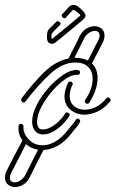

<svg xmlns="http://www.w3.org/2000/svg" viewBox="-95 -597 468 777"><path d="M259 -177Q253 -177 249.5 -182Q246 -187 250 -193Q280 -237 280 -278Q280 -307 262.5 -325.5Q245 -344 210 -344Q158 -344 108.5 -298.5Q59 -253 7 -185Q4 -182 1 -182Q-4 -182 -7.5 -188Q-11 -194 -7 -200Q38 -260 84 -305Q130 -350 182 -360Q198 -392 209.5 -414Q221 -436 226 -448Q237 -471 254 -481Q271 -491 287 -491Q304 -491 316 -481Q328 -471 328 -453Q328 -438 320 -423L277 -340Q289 -329 294.5 -313.5Q300 -298 300 -281Q300 -256 290.5 -230Q281 -204 266 -181Q263 -177 259 -177ZM261 -352Q273 -375 283 -395.5Q293 -416 302 -432Q308 -444 308 -453Q308 -472 288 -472Q278 -472 265 -464Q252 -456 244 -439Q239 -428 229 -408.5Q219 -389 206 -363Q212 -363 218.5 -363Q225 -363 232 -361Q249 -358 261 -352ZM79 -53Q58 -53 46.5 -67.5Q35 -82 35 -105Q35 -135 53 -171Q71 -207 99.5 -239.5Q128 -272 159 -293Q190 -314 215 -314Q229 -314 229 -304Q229 -300 226 -296.5Q223 -293 218 -294Q197 -296 169.5 -277Q142 -258 116 -228Q90 -198 72.5 -164.5Q55 -131 55 -104Q55 -91 60 -82Q65 -73 79 -73Q95 -73 113 -83.5Q131 -94 146 -109Q161 -124 168 -137Q171 -142 176 -142Q181 -142 185 -137.5Q189 -133 185 -127Q176 -112 159 -94.5Q142 -77 121 -65Q100 -53 79 -53ZM247 -133Q214 -133 190 -153Q166 -173 166 -207Q166 -219 169.5 -232.5Q173 -246 180 -261Q183 -267 189 -267Q194 -267 197.5 -263Q201 -259 198 -253Q192 -241 189.5 -230Q187 -219 187 -209Q187 -182 205 -167.5Q223 -153 248 -153Q270 -153 293 -164Q316 -175 335 -199Q338 -203 342 -203Q347 -203 351 -197.5Q355 -192 351 -187Q328 -159 300.5 -146Q273 -133 247 -133ZM-34 160Q-50 160 -62.5 150Q-75 140 -75 122Q-75 107 -67 92Q-57 72 -41 41Q-25 10 -4 -29Q-23 -54 -20 -86Q-20 -96 -10 -96Q-6 -96 -2.5 -92.5Q1 -89 0 -84Q-2 -58 20.5 -33.5Q43 -9 78 -9Q101 -9 127 -23Q153 -37 179 -70Q179 -70 185.5 -78Q192 -86 200 -95.5Q208 -105 211 -111Q214 -117 219 -117Q224 -117 227.5 -112.5Q231 -108 228 -102Q222 -90 212 -79Q202 -68 194 -57Q167 -22 137.5 -6.5Q108 9 81 10Q61 50 46.5 78Q32 106 27 117Q17 139 0 149.5Q-17 160 -34 160ZM-35 141Q-24 141 -11.5 132.5Q1 124 9 108Q14 97 27.5 71Q41 45 59 9Q30 4 10 -14Q-9 23 -24 53Q-39 83 -49 101Q-55 113 -55 122Q-55 141 -35 141ZM115 -420Q95 -420 95 -446Q95 -458 96.5 -466Q98 -474 106 -482L133 -509Q134 -511 138 -511Q143 -511 148 -506Q153 -501 147 -495L122 -470Q115 -463 114 -458.5Q113 -454 113 -446Q113 -440 114.5 -440Q116 -440 120 -443Q124 -446 139 -458.5Q154 -471 172.5 -486Q191 -501 207 -514.5Q223 -528 229 -533Q229 -533 229.5 -533.5Q230 -534 230 -535Q230 -537 226.5 -540.5Q223 -544 212 -552Q203 -560 197 -554Q178 -532 171 -525Q169 -523 166 -523Q160 -523 156.5 -529.5Q153 -536 157 -540Q165 -548 171.5 -555Q178 -562 181 -566Q190 -577 202 -577Q214 -577 224 -568Q251 -547 251 -534Q251 -527 243 -519Q236 -513 220 -499.5Q204 -486 185 -470.5Q166 -455 151 -442.5Q136 -430 132 -427Q124 -420 115 -420Z"/></svg>

Font: Neonderthaw
Style: Regular
Weight: 400
Designer: Robert E. Leuschke
Foundry: Robert E. Leuschke
Version: Version 1.010; ttfautohint (v1.8.3)